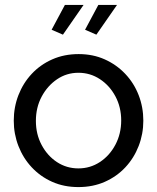

<svg xmlns="http://www.w3.org/2000/svg" viewBox="-20 -751 639 781"><path d="M299 10Q240 10 192 -11.5Q144 -33 109 -70.5Q74 -108 55 -157Q36 -206 36 -260Q36 -315 55 -364Q74 -413 109 -450.5Q144 -488 192.5 -509.5Q241 -531 300 -531Q358 -531 406 -509.5Q454 -488 489.5 -450.5Q525 -413 544 -364Q563 -315 563 -260Q563 -206 544 -157Q525 -108 490 -70.5Q455 -33 406.5 -11.5Q358 10 299 10ZM126 -259Q126 -205 149.5 -161Q173 -117 212 -91.5Q251 -66 299 -66Q347 -66 386.5 -92Q426 -118 449.5 -162.5Q473 -207 473 -261Q473 -315 449.5 -359Q426 -403 386.5 -429Q347 -455 299 -455Q251 -455 212 -428.5Q173 -402 149.5 -358Q126 -314 126 -259ZM236 -610 190 -630 244 -731H320ZM372 -610 326 -630 380 -731H456Z"/></svg>

Font: Raleway Thin Medium
Style: Regular
Weight: 500
Version: Version 4.026